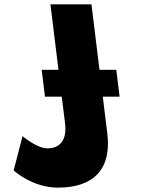

<svg xmlns="http://www.w3.org/2000/svg" viewBox="-20 -845 668 880"><path d="M451.1 -402H528.1L513 -525H436L399.2 -825H211.2L248 -525H171L186.1 -402H263.1L278 -281C288.2 -198 251.2 -165 197.2 -165C149.2 -165 83.4 -221 83.4 -221L42.6 -64C42.6 -64 127.3 15 245.3 15C410.3 15 491.8 -71 471.9 -233Z"/></svg>

Font: Hussar
Style: BdOpOblOne
Weight: 700
Foundry: Cannot Into Space Fonts
Version: Version 2.00